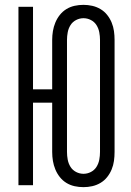

<svg xmlns="http://www.w3.org/2000/svg" viewBox="-20 -763 540 791"><path d="M324 8Q305 8 287 4Q269 0 253.5 -9.5Q238 -19 226.5 -33.5Q215 -48 208 -65Q201 -82 198 -100Q195 -118 195 -137V-340H116V0H56V-735H116V-395H195V-599Q195 -617 198 -635Q201 -653 208 -670Q215 -687 226.5 -701.5Q238 -716 253.5 -725.5Q269 -735 287 -739Q305 -743 324 -743Q342 -743 360 -739Q378 -735 394 -725.5Q410 -716 421.5 -701.5Q433 -687 440 -670Q447 -653 449.5 -635Q452 -617 452 -599V-137Q452 -118 449.5 -100Q447 -82 440 -65Q433 -48 421.5 -33.5Q410 -19 394 -9.5Q378 0 360 4Q342 8 324 8ZM324 -47Q340 -47 354.5 -54.5Q369 -62 377.5 -75.5Q386 -89 389 -105Q392 -121 392 -137V-599Q392 -614 389 -630Q386 -646 377.5 -659.5Q369 -673 354.5 -680.5Q340 -688 324 -688Q308 -688 293.5 -680.5Q279 -673 270.5 -659.5Q262 -646 259 -630Q256 -614 256 -599V-137Q256 -121 259 -105Q262 -89 270.5 -75.5Q279 -62 293.5 -54.5Q308 -47 324 -47Z"/></svg>

Font: Iosevka Custom Light
Style: Regular
Weight: 300
Monospace: yes
Designer: Belleve Invis
Foundry: Belleve Invis
Version: Version 27.3.5